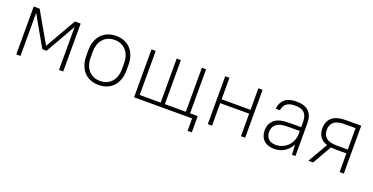

<svg xmlns="http://www.w3.org/2000/svg" viewBox="-26 -1130 3661 1884"><g transform="rotate(20 1805.0 -188.0)"><path d="M194 -352 139 -450V0H95V-500H157L341 -179L525 -500H585V0H541V-450L486 -352L362 -135H318Z M955 6Q908 6 869 -9.5Q830 -25 802.5 -54.5Q775 -84 760 -127Q745 -170 745 -225V-275Q745 -330 760 -373Q775 -416 803 -445.5Q831 -475 869.5 -490.5Q908 -506 955 -506Q1002 -506 1041 -490.5Q1080 -475 1107.5 -445.5Q1135 -416 1150 -373Q1165 -330 1165 -275V-225Q1165 -170 1150 -127Q1135 -84 1107 -54.5Q1079 -25 1040.5 -9.5Q1002 6 955 6ZM955 -36Q1028 -36 1073.5 -84.5Q1119 -133 1119 -225V-275Q1119 -366 1073 -415Q1027 -464 955 -464Q882 -464 836.5 -415.5Q791 -367 791 -275V-225Q791 -134 837 -85Q883 -36 955 -36Z M1325 -500H1369V-40H1588V-500H1632V-40H1851V-500H1895V-40H1975V130H1931V0H1325Z M2441 -235H2139V0H2095V-500H2139V-275H2441V-500H2485V0H2441Z M2790 6Q2718 6 2679 -31.5Q2640 -69 2640 -134Q2640 -203 2687 -244Q2734 -285 2840 -285H2966V-340Q2966 -404 2936 -434Q2906 -464 2840 -464Q2777 -464 2747.5 -438.5Q2718 -413 2714 -370H2670Q2674 -431 2715.5 -468.5Q2757 -506 2840 -506Q3010 -506 3010 -340V0H2974L2968 -105Q2942 -53 2895 -23.5Q2848 6 2790 6ZM2790 -36Q2825 -36 2856.5 -49Q2888 -62 2912 -85.5Q2936 -109 2950 -140Q2964 -171 2966 -207V-245H2840Q2757 -245 2721.5 -215Q2686 -185 2686 -134Q2686 -89 2713 -62.5Q2740 -36 2790 -36Z M3165 -347Q3165 -419 3211 -459.5Q3257 -500 3360 -500H3515V0H3471V-195H3360Q3332 -195 3308 -198L3195 0H3145L3265 -207Q3213 -223 3189 -259Q3165 -295 3165 -347ZM3211 -347Q3211 -294 3245 -264.5Q3279 -235 3360 -235H3471V-459H3360Q3279 -459 3245 -429.5Q3211 -400 3211 -347Z"/></g></svg>

Font: Retni Sans Light
Style: Regular
Weight: 300
Designer: Vitaly Kuzmin
Foundry: ParaType Ltd.
Version: Version 1.00;March 2, 2019;FontCreator 11.5.0.2425 64-bit; t